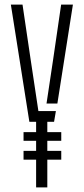

<svg xmlns="http://www.w3.org/2000/svg" viewBox="-20 -820 366 840"><path d="M83 -121.5V-160H248V-121.5ZM83 -204V-242H248V-204ZM138 0V-287H108.5L27.5 -800H78.5L114 -560L148 -334H224.5L216.5 -287H187V0ZM183.5 -367 212.5 -560 247.5 -800H299L231 -367Z"/></svg>

Font: Big Shoulders Stencil Text Thin ExtraLight
Style: Regular
Weight: 250
Version: Version 2.001